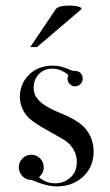

<svg xmlns="http://www.w3.org/2000/svg" viewBox="-20 -656 394 685"><path d="M263 -399Q275 -391 275 -375Q275 -364 267 -356Q259 -348 248 -348Q237 -348 229 -356Q221 -364 221 -375Q221 -383 224 -388Q198 -411 166 -411Q138 -411 119 -392Q100 -372 100 -343Q100 -322 111.5 -306.5Q123 -291 141 -279.5Q159 -268 180.5 -259Q202 -250 222 -241Q245 -230 262.5 -217.5Q280 -205 291 -189Q314 -157 314 -115Q314 -64 281 -30Q242 9 183 9Q167 9 151 5.5Q135 2 118 -4Q107 -9 100.5 -11Q94 -13 92 -14Q73 -14 60 -27.5Q47 -41 47 -59Q47 -77 60 -90.5Q73 -104 91 -104Q110 -104 123 -91Q136 -78 136 -59Q136 -38 119 -24Q144 -2 176 -2Q207 -2 229 -21Q254 -40 254 -79Q254 -102 243 -121.5Q232 -141 212 -155Q204 -160 191.5 -167Q179 -174 162 -184Q102 -216 80 -238Q51 -270 51 -310Q51 -354 80 -386Q114 -422 169 -422Q182 -422 195.5 -419Q209 -416 232 -406Q237 -404 240 -403.5Q243 -403 246 -403Q256 -403 263 -399ZM178 -622Q184 -631 201 -634Q218 -637 235.5 -636Q253 -635 264 -631Q275 -627 269 -622L112 -488H88Z"/></svg>

Font: Wachinanga
Style: Regular
Weight: 400
Designer: deFharo
Foundry: deFharo
Version: Wachinanga: Version 2.001 2013